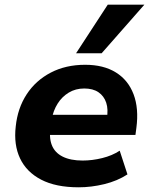

<svg xmlns="http://www.w3.org/2000/svg" viewBox="-20 -787 646 818"><path d="M315 11Q218 11 155.5 -21.5Q93 -54 65.5 -112Q38 -170 47 -248Q55 -326 93.5 -385Q132 -444 196 -477.5Q260 -511 343 -511Q421 -511 473.5 -478.5Q526 -446 549 -385.5Q572 -325 561 -242L557 -212H169L182 -298H451L435 -281Q442 -321 432.5 -349.5Q423 -378 399.5 -394Q376 -410 339 -410Q302 -410 273 -392.5Q244 -375 225.5 -345.5Q207 -316 200 -278L196 -251Q188 -202 200.5 -169.5Q213 -137 246.5 -120Q280 -103 332 -103Q373 -103 415.5 -113.5Q458 -124 490 -145L523 -44Q480 -16 424.5 -2.5Q369 11 315 11ZM304 -560 439 -767H595L413 -560Z"/></svg>

Font: Nunito Sans 8pt ExtraBold
Style: Italic
Weight: 800
Italic angle: -9°
Version: Version 3.101;gftools[0.9.27]